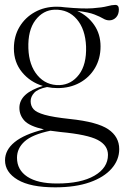

<svg xmlns="http://www.w3.org/2000/svg" viewBox="-20 -550 518 802"><path d="M220.5 -182Q198 -182 176.5 -186.5Q137.5 -178.5 122.8 -162.2Q108 -146 108 -127.5Q108 -108 119.8 -94.2Q131.5 -80.5 166.5 -70.5Q201.5 -60.5 272 -53Q386.5 -41 432.2 -10Q478 21 478 73Q478 118 446.2 154.2Q414.5 190.5 354.8 211.5Q295 232.5 210.5 232.5Q107 232.5 54 201Q1 169.5 1 119.5Q1 76.5 41 43.8Q81 11 163.5 -9.5Q103 -23 82 -46Q61 -69 61 -99.5Q61 -161 159 -191Q106 -207 72 -248.5Q38 -290 38 -347.5Q38 -398.5 61.5 -437.8Q85 -477 125.5 -499.5Q166 -522 216.5 -522Q234.5 -522 251 -519.5Q326 -512.5 366.8 -515.5Q407.5 -518.5 427.8 -524Q448 -529.5 461.5 -529.5Q476.5 -529.5 476.5 -511Q476.5 -489.5 464.8 -477.2Q453 -465 436.5 -465Q423.5 -465 411 -472.5Q398.5 -480 374.5 -489.5Q350.5 -499 302.5 -504.5Q346.5 -484.5 373.2 -446Q400 -407.5 400 -356Q400 -305.5 376.8 -266Q353.5 -226.5 312.8 -204.2Q272 -182 220.5 -182ZM228.5 -194.5Q278 -196.5 310 -238.5Q342 -280.5 339.5 -356Q336.5 -428 301 -469.5Q265.5 -511 208.5 -509.5Q160 -508 128 -465.8Q96 -423.5 98.5 -348Q101 -277 136.8 -235Q172.5 -193 228.5 -194.5ZM51 109Q51 159.5 94 188Q137 216.5 218 216.5Q318 216.5 374.5 183.8Q431 151 431 97Q431 57 388.2 34.5Q345.5 12 233.5 1.5Q210 -1 190.5 -4Q114.5 12 82.8 40.8Q51 69.5 51 109Z"/></svg>

Font: Newsreader Display Light
Style: Regular
Weight: 300
Designer: Hugues Gentile
Foundry: Production Type
Version: Version 1.001